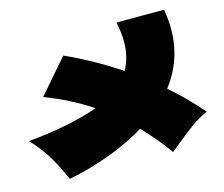

<svg xmlns="http://www.w3.org/2000/svg" viewBox="-105 -895 1210 1036"><g transform="rotate(-15 500.0 -377.0)"><path d="M778 -31 740 0Q671 -94 600 -167Q512 -113 400.5 -71Q289 -29 164 -4Q133 -75 98.5 -134Q64 -193 4 -258Q245 -281 396 -337Q277 -416 139 -468L302 -656Q456 -586 600 -490Q638 -557 638 -643Q638 -695 625 -754H891Q901 -698 901 -643Q901 -473 797 -338Q890 -258 971 -163Q923 -142 880.5 -111Q838 -80 778 -31Z"/></g></svg>

Font: Dela Gothic One
Style: Regular
Weight: 400
Designer: aratakana
Foundry: aratakana
Version: Version 1.004